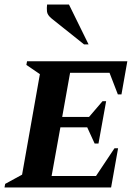

<svg xmlns="http://www.w3.org/2000/svg" viewBox="-34 -832 608 852"><path d="M-14 0 -11 -16 64 -57 143 -503 83 -544 86 -560H531L505 -413H489L452 -509H277L242 -313H361L421 -383H437L403 -195H386L353 -267H234L195 -51H392L474 -174H490L459 0ZM339 -635 196 -749Q176 -765 174.5 -781Q173 -797 175 -812H272L359 -635Z"/></svg>

Font: Spectral SC
Style: Bold Italic
Weight: 700
Italic angle: -10°
Designer: Jean-Baptiste Levee
Foundry: Production Type
Version: Version 2.001